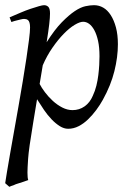

<svg xmlns="http://www.w3.org/2000/svg" viewBox="-23 -477 514 741"><path d="M170 -425Q170 -410 167 -383.5Q164 -357 157 -314Q188 -363 215.5 -391Q243 -419 265.5 -434Q288 -449 306.5 -453Q325 -457 340 -457Q359 -457 375.5 -447.5Q392 -438 404.5 -418.5Q417 -399 424.5 -371Q432 -343 432 -306Q432 -257 418.5 -202.5Q405 -148 374 -92Q363 -72 348.5 -52.5Q334 -33 317 -16.5Q300 0 280.5 10Q261 20 240 20Q224 20 208 10Q192 0 176.5 -16Q161 -32 147 -52.5Q133 -73 120 -94L105 -3Q88 98 85.5 136Q83 174 83 189Q83 210 86 218Q79 220 69 224L38 234Q33 236 29 238Q19 241 13 244L-3 230Q-1 216 4 186Q9 156 16 116Q23 76 31.5 28.5Q40 -19 48.5 -67.5Q57 -116 65 -164Q73 -212 79 -252.5Q85 -293 89 -324Q93 -355 93 -371Q93 -382 91 -389Q89 -396 85.5 -399Q82 -402 78 -403Q74 -404 70 -404Q65 -404 57 -402Q49 -400 41 -398Q32 -396 21 -392L14 -410Q35 -419 56 -428Q77 -437 95 -443Q113 -449 127 -453Q141 -457 147 -457Q157 -457 163.5 -450.5Q170 -444 170 -425ZM298 -393Q285 -393 265 -381Q245 -369 223 -346.5Q201 -324 179.5 -293Q158 -262 142 -225L130 -153Q137 -139 150.5 -121Q164 -103 181 -87.5Q198 -72 217.5 -62Q237 -52 257 -52Q283 -52 303.5 -66.5Q324 -81 335 -107Q344 -126 349 -146.5Q354 -167 356.5 -187.5Q359 -208 360 -226.5Q361 -245 361 -260Q361 -294 355.5 -319Q350 -344 341 -360.5Q332 -377 321 -385Q310 -393 298 -393Z"/></svg>

Font: Oxford Ugaritic
Style: Regular
Weight: 400
Designer: Jacob Thomas
Foundry: Bengal Creative Media Limited
Version: Version 1.000